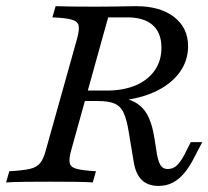

<svg xmlns="http://www.w3.org/2000/svg" viewBox="-27 -591 675 622"><path d="M-7.3 0 3.2 -36.3Q47.6 -38.7 70.2 -44Q92.7 -49.2 103.6 -63.3Q114.5 -77.4 121.8 -105.6L222.6 -465.3Q230.6 -494.4 227.8 -508.1Q225 -521.8 205.2 -527.4Q185.5 -533.1 142.7 -534.7L153.2 -571Q175 -570.2 207.7 -569.8Q240.3 -569.4 279.8 -569.4Q313.7 -569.4 340.3 -569.8Q366.9 -570.2 385.9 -570.6Q404.8 -571 413.7 -571Q491.9 -571 537.1 -535.9Q582.3 -500.8 582.3 -441.1Q582.3 -389.5 549.2 -349.2Q516.1 -308.9 457.3 -286.3Q398.4 -263.7 322.6 -263.7H240.3L250 -297.6H318.5Q372.6 -297.6 412.5 -314.5Q452.4 -331.5 474.2 -362.9Q496 -394.4 496 -436.3Q496 -484.7 467.7 -509.7Q439.5 -534.7 385.5 -534.7H323.4L204 -105.6Q196 -77.4 198.8 -63.3Q201.6 -49.2 221.4 -44Q241.1 -38.7 283.9 -36.3L273.4 0Q250 -1.6 213.3 -2Q176.6 -2.4 134.7 -2.4Q91.1 -2.4 54.4 -2Q17.7 -1.6 -7.3 0ZM486.3 11.3Q452.4 11.3 432.7 -7.7Q412.9 -26.6 406.5 -64.5L390.3 -162.1Q383.9 -202.4 374.2 -224.2Q364.5 -246 345.6 -254.8Q326.6 -263.7 291.1 -263.7L301.6 -279.8Q358.9 -279.8 393.5 -267.3Q428.2 -254.8 446.8 -225Q465.3 -195.2 473.4 -142.7L481.5 -91.1Q486.3 -65.3 494 -54.4Q501.6 -43.5 516.1 -43.5Q533.1 -43.5 545.2 -54.4Q557.3 -65.3 570.2 -89.5L591.1 -130.6H628.2L597.6 -71.8Q584.7 -47.6 568.5 -28.6Q552.4 -9.7 532.3 0.8Q512.1 11.3 486.3 11.3Z"/></svg>

Font: Playfair 9pt
Style: Italic
Weight: 400
Italic angle: -15.6°
Designer: Claus Eggers Sørensen
Foundry: Claus Eggers Sørensen
Version: Version 2.001;gftools[0.9.30]